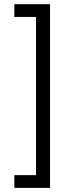

<svg xmlns="http://www.w3.org/2000/svg" viewBox="-20 -761 336 929"><path d="M222.2 148.1H49.4V86.4H154.3V-679H49.4V-740.7H222.2Z"/></svg>

Font: Slabo 27px
Style: Regular
Weight: 400
Version: Version 1.02 Build 003a